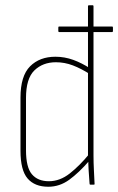

<svg xmlns="http://www.w3.org/2000/svg" viewBox="-20 -703 450 731"><path d="M205 -581Q202 -581 202 -585V-598Q202 -602 205 -602H407Q410 -602 410 -598V-585Q410 -581 407 -581H336ZM164 8Q112 8 85 -23.5Q58 -55 58 -129V-331Q58 -414 94.5 -450.5Q131 -487 191 -487Q226 -487 259 -475Q292 -463 324 -442L325 -419Q289 -442 257.5 -454Q226 -466 193 -466Q143 -466 111 -435Q79 -404 79 -330V-131Q79 -66 101.5 -39.5Q124 -13 166 -13Q208 -13 245.5 -42.5Q283 -72 320 -117V-91Q280 -45 243.5 -18.5Q207 8 164 8ZM324 0Q321 0 321 -4Q319 -29 317.5 -54Q316 -79 316 -99L315 -105V-679Q315 -683 319 -683H333Q336 -683 336 -679V-111Q336 -83 337.5 -56Q339 -29 340 -4Q341 0 337 0Z"/></svg>

Font: Sofia Sans Condensed Thin
Style: Regular
Weight: 250
Version: Version 4.100